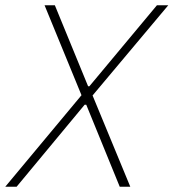

<svg xmlns="http://www.w3.org/2000/svg" viewBox="-48 -708 658 728"><path d="M-28 0 261 -347 121 -688H160L286 -381H291L547 -688H590L303 -346L446 0H406L279 -311H273L15 0Z"/></svg>

Font: Saira SemiCondensed Thin
Style: Italic
Weight: 250
Width: 4
Italic angle: -12°
Designer: Hector Gatti with collaboration of the Omnibus-Type team
Foundry: Omnibus-Type
Version: Version 1.101